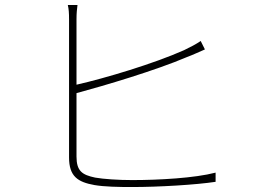

<svg xmlns="http://www.w3.org/2000/svg" viewBox="-20 -771 1040 773"><path d="M288 -396C403 -427 608 -488 732 -541C759 -551 786 -564 805 -572L788 -606C771 -594 746 -581 721 -569C600 -515 403 -456 288 -430V-693C288 -720 290 -734 292 -751H253C257 -734 258 -718 258 -693V-137C258 -61 293 -38 360 -26C400 -19 458 -18 512 -18C620 -18 769 -27 848 -39V-76C764 -54 619 -46 512 -46C458 -46 396 -50 363 -56C311 -67 288 -82 288 -141Z"/></svg>

Font: Source Han Sans CN ExtraLight
Style: Regular
Weight: 250
Designer: Ryoko NISHIZUKA (kana & ideographs); Paul D. Hunt (Latin, Greek & Cyrillic); Wenlong ZHANG (bopomofo); Sandoll Communica
Foundry: Adobe Systems Incorporated
Version: Version 1.004;PS 1.004;hotconv 16.6.51;makeotf.lib2.5.65220